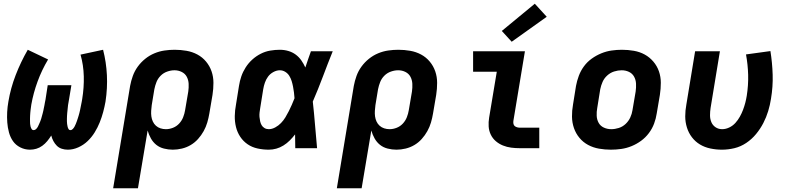

<svg xmlns="http://www.w3.org/2000/svg" viewBox="-20 -795 4240 1030"><path d="M344 8Q327 8 311.5 3Q296 -2 285 -13Q274 -24 266.5 -38Q259 -52 255 -68Q245 -52 233.5 -38Q222 -24 207 -13Q192 -2 175 3Q158 8 141 8Q113 8 88.5 -4.5Q64 -17 49.5 -38Q35 -59 28 -85Q21 -111 19 -138.5Q17 -166 18.5 -194Q20 -222 25 -250Q37 -322 64 -392Q91 -462 129 -528L238 -476Q204 -419 181.5 -357.5Q159 -296 148 -234Q147 -227 146 -219.5Q145 -212 144 -204.5Q143 -197 142.5 -189.5Q142 -182 141.5 -174.5Q141 -167 141 -159.5Q141 -152 141 -145Q141 -138 141.5 -130.5Q142 -123 144 -116Q146 -109 149.5 -103Q153 -97 161 -97Q168 -97 174 -103Q180 -109 183.5 -116Q187 -123 190 -130Q193 -137 196 -144Q199 -151 201 -158Q203 -165 205 -172.5Q207 -180 209 -187Q211 -194 212.5 -201.5Q214 -209 215.5 -216.5Q217 -224 218.5 -231Q220 -238 221 -245.5Q222 -253 224 -260L236 -338H363L350 -260Q349 -253 347.5 -245.5Q346 -238 345 -231Q344 -224 343.5 -216.5Q343 -209 342 -202Q341 -195 340.5 -187.5Q340 -180 339.5 -173Q339 -166 339 -158.5Q339 -151 339 -144Q339 -137 340 -130Q341 -123 342.5 -116Q344 -109 347.5 -103Q351 -97 358 -97Q365 -97 371 -103.5Q377 -110 380.5 -117Q384 -124 387 -131Q390 -138 392.5 -145.5Q395 -153 397.5 -160.5Q400 -168 402 -175Q404 -182 406 -189.5Q408 -197 409.5 -204.5Q411 -212 412.5 -219.5Q414 -227 415.5 -234.5Q417 -242 418.5 -249.5Q420 -257 421 -264Q431 -325 429.5 -385.5Q428 -446 412 -502L533 -528Q550 -462 553.5 -392Q557 -322 546 -250Q541 -222 533.5 -194Q526 -166 515 -138.5Q504 -111 488 -85Q472 -59 450 -38Q428 -17 400 -4.5Q372 8 344 8Z M587 215 678 -334Q683 -361 692.5 -387.5Q702 -414 719 -437.5Q736 -461 759 -479.5Q782 -498 808.5 -509Q835 -520 862.5 -524Q890 -528 917 -528Q949 -528 980.5 -522.5Q1012 -517 1039 -502.5Q1066 -488 1085.5 -464.5Q1105 -441 1115 -412Q1125 -383 1125 -350.5Q1125 -318 1120 -286L1103 -186Q1099 -162 1092 -138Q1085 -114 1072.5 -91.5Q1060 -69 1042.5 -49.5Q1025 -30 1003 -17Q981 -4 956 2Q931 8 907 8Q883 8 859.5 2Q836 -4 818.5 -18Q801 -32 789.5 -52.5Q778 -73 772 -95L720 215ZM870 -102Q889 -102 908 -109.5Q927 -117 941 -132Q955 -147 962.5 -166Q970 -185 973 -204L990 -304Q993 -325 992 -345.5Q991 -366 982 -383Q973 -400 955 -409Q937 -418 916 -418Q897 -418 877 -411Q857 -404 842 -389Q827 -374 819.5 -355Q812 -336 808 -316L794 -231Q792 -216 791 -200.5Q790 -185 792 -170.5Q794 -156 800 -143Q806 -130 816.5 -120.5Q827 -111 841 -106.5Q855 -102 870 -102Z M1422 8Q1391 8 1361.5 1.5Q1332 -5 1308.5 -21Q1285 -37 1269 -61Q1253 -85 1246 -113.5Q1239 -142 1239.5 -172.5Q1240 -203 1246 -234L1262 -334Q1266 -360 1274.5 -385Q1283 -410 1298 -433.5Q1313 -457 1333.5 -475.5Q1354 -494 1378.5 -506.5Q1403 -519 1429.5 -523.5Q1456 -528 1481 -528Q1505 -528 1527 -521.5Q1549 -515 1566.5 -502Q1584 -489 1596.5 -471Q1609 -453 1618 -433Q1625 -454 1632.5 -476Q1640 -498 1648 -520H1765Q1738 -453 1712.5 -385Q1687 -317 1658 -250Q1665 -188 1670 -125Q1675 -62 1681 0H1564Q1564 -18 1563.5 -36.5Q1563 -55 1563 -74Q1550 -57 1534.5 -41.5Q1519 -26 1500.5 -14.5Q1482 -3 1462 2.5Q1442 8 1422 8ZM1422 -102Q1439 -102 1456.5 -111.5Q1474 -121 1487.5 -135Q1501 -149 1511 -165.5Q1521 -182 1529.5 -199Q1538 -216 1545.5 -233Q1553 -250 1560 -268Q1559 -283 1557 -299Q1555 -315 1552 -330.5Q1549 -346 1544.5 -360.5Q1540 -375 1532 -388Q1524 -401 1510.5 -409.5Q1497 -418 1481 -418Q1464 -418 1446.5 -408.5Q1429 -399 1418 -384Q1407 -369 1401 -351.5Q1395 -334 1392 -316L1376 -216Q1374 -204 1372.5 -192Q1371 -180 1372 -168Q1373 -156 1375.5 -144.5Q1378 -133 1383.5 -123.5Q1389 -114 1399 -108Q1409 -102 1422 -102Z M1787 215 1878 -334Q1883 -361 1892.5 -387.5Q1902 -414 1919 -437.5Q1936 -461 1959 -479.5Q1982 -498 2008.5 -509Q2035 -520 2062.5 -524Q2090 -528 2117 -528Q2149 -528 2180.5 -522.5Q2212 -517 2239 -502.5Q2266 -488 2285.5 -464.5Q2305 -441 2315 -412Q2325 -383 2325 -350.5Q2325 -318 2320 -286L2303 -186Q2299 -162 2292 -138Q2285 -114 2272.5 -91.5Q2260 -69 2242.5 -49.5Q2225 -30 2203 -17Q2181 -4 2156 2Q2131 8 2107 8Q2083 8 2059.5 2Q2036 -4 2018.5 -18Q2001 -32 1989.5 -52.5Q1978 -73 1972 -95L1920 215ZM2070 -102Q2089 -102 2108 -109.5Q2127 -117 2141 -132Q2155 -147 2162.5 -166Q2170 -185 2173 -204L2190 -304Q2193 -325 2192 -345.5Q2191 -366 2182 -383Q2173 -400 2155 -409Q2137 -418 2116 -418Q2097 -418 2077 -411Q2057 -404 2042 -389Q2027 -374 2019.5 -355Q2012 -336 2008 -316L1994 -231Q1992 -216 1991 -200.5Q1990 -185 1992 -170.5Q1994 -156 2000 -143Q2006 -130 2016.5 -120.5Q2027 -111 2041 -106.5Q2055 -102 2070 -102Z M2769 0Q2745 0 2722 -3Q2699 -6 2678 -14.5Q2657 -23 2640 -37.5Q2623 -52 2613 -72.5Q2603 -93 2601.5 -116.5Q2600 -140 2604 -164L2645 -410H2518V-520H2796L2734 -146Q2733 -138 2734.5 -130.5Q2736 -123 2741.5 -118.5Q2747 -114 2754.5 -112Q2762 -110 2769 -110H2873V0ZM2725 -571 2672 -629 2849 -775 2913 -705Z M3257 8Q3225 8 3193.5 2.5Q3162 -3 3135 -17.5Q3108 -32 3088.5 -55.5Q3069 -79 3059 -108Q3049 -137 3048.5 -169Q3048 -201 3054 -234L3070 -334Q3075 -361 3085 -388Q3095 -415 3112.5 -439Q3130 -463 3154.5 -480.5Q3179 -498 3206 -509Q3233 -520 3261 -524Q3289 -528 3316 -528Q3349 -528 3380.5 -522.5Q3412 -517 3438.5 -502.5Q3465 -488 3485 -464.5Q3505 -441 3515 -412Q3525 -383 3525 -351Q3525 -319 3520 -286L3503 -186Q3499 -159 3489 -132Q3479 -105 3461 -81Q3443 -57 3419 -39.5Q3395 -22 3368 -11Q3341 0 3313 4Q3285 8 3257 8ZM3259 -102Q3279 -102 3299.5 -108.5Q3320 -115 3336 -130Q3352 -145 3361 -164.5Q3370 -184 3373 -204L3390 -304Q3393 -325 3392 -346Q3391 -367 3381.5 -384Q3372 -401 3354 -409.5Q3336 -418 3315 -418Q3295 -418 3274.5 -411.5Q3254 -405 3237.5 -390Q3221 -375 3212.5 -355.5Q3204 -336 3200 -316L3184 -216Q3180 -195 3181 -174Q3182 -153 3191.5 -136Q3201 -119 3219.5 -110.5Q3238 -102 3259 -102Z M3853 8Q3821 8 3790.5 1.5Q3760 -5 3735 -20Q3710 -35 3692 -58.5Q3674 -82 3665 -111Q3656 -140 3656 -171Q3656 -202 3662 -234L3709 -520H3842L3792 -216Q3789 -196 3789 -176.5Q3789 -157 3796 -140Q3803 -123 3818.5 -112.5Q3834 -102 3854 -102Q3873 -102 3892 -111Q3911 -120 3925 -135.5Q3939 -151 3949 -169Q3959 -187 3966 -205.5Q3973 -224 3978 -243Q3983 -262 3986 -281Q3995 -338 3993.5 -393.5Q3992 -449 3982 -503L4113 -521Q4123 -459 4125 -394.5Q4127 -330 4116 -265Q4111 -232 4101 -199Q4091 -166 4075 -135Q4059 -104 4036 -76Q4013 -48 3983 -28Q3953 -8 3919.5 0Q3886 8 3853 8Z"/></svg>

Font: Iosevka SS04 XBd Ex Obl
Style: Regular
Weight: 800
Width: 7
Italic angle: -9°
Monospace: yes
Designer: Belleve Invis
Foundry: Belleve Invis
Version: Version 19.0.0; ttfautohint (v1.8.4)